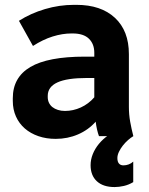

<svg xmlns="http://www.w3.org/2000/svg" viewBox="-20 -551 603 777"><path d="M205.2 11Q253.8 11 295.9 -7.2Q338 -25.4 367.2 -58.6Q369.2 -42.2 372.7 -26.9Q376.2 -11.6 380.6 0H519.6Q512 -29.6 506.8 -58.5Q501.6 -87.4 501.6 -118.6V-332Q501.6 -426.4 445.1 -478.9Q388.6 -531.4 289.2 -531.4H279.6Q219.8 -531.4 161.9 -514.2Q104 -497 56.6 -466.8L113.4 -365Q153.6 -391 193.1 -403.3Q232.6 -415.6 269.2 -415.6H274Q318 -415.6 339.8 -394.4Q361.6 -373.2 361.6 -337.4V-321.8H323.2Q174 -321.8 102.9 -279.9Q31.8 -238 31.8 -153.6V-142.4Q31.8 -108 44.6 -79.5Q57.4 -51 80.5 -31Q103.6 -11 135.4 0Q167.2 11 205.2 11ZM242.8 -102Q227.4 -102 214.3 -106.2Q201.2 -110.4 192.1 -117.6Q183 -124.8 178.1 -135.2Q173.2 -145.6 173.2 -158V-163Q173.2 -199.4 212.2 -217.4Q251.2 -235.4 332.2 -235.4H361.6V-157.2Q338.4 -130.4 307.2 -116.2Q276 -102 242.8 -102ZM443.8 206Q461.4 206 481.2 201.5Q501 197 519.2 186V103Q511 110.6 500.6 114.4Q490.2 118.2 479.6 118.2Q467.8 118.2 461.4 110.8Q455 103.4 455 88.6Q455 76.8 461.3 63.5Q467.6 50.2 477.2 38Q486.8 25.8 498.2 15.8Q509.6 5.8 519.6 0L468.4 -29.4Q441.4 -19.6 418.9 -4Q396.4 11.6 380.3 31.2Q364.2 50.8 355.4 72.9Q346.6 95 346.6 117.4Q346.6 159 372 182.5Q397.4 206 443.8 206Z"/></svg>

Font: Fixel Variable
Style: Regular
Weight: 100
Width: 3
Designer: AlfaBravo + MacPaw
Foundry: Kyrylo Tkachov, Marchela Mozhyna, Serhii Makarenko, Maria Weinstein, Zakhar Kryvoshyya
Version: Version 1.211